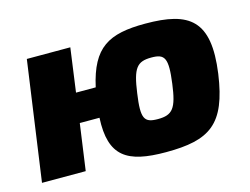

<svg xmlns="http://www.w3.org/2000/svg" viewBox="-77 -637 1006 772"><g transform="rotate(-15 425.5 -250.5)"><path d="M579 -511C427 -511 356 -473 321 -315H239L264 -497H83L13 0H195L222 -193H304C296 -33 365 10 527 10C710 10 782 -37 811 -240C841 -457 763 -511 579 -511ZM622 -249C609 -150 591 -127 530 -127C473 -127 461 -145 476 -249C490 -351 508 -373 568 -373C624 -373 636 -354 622 -249Z"/></g></svg>

Font: Exo 2 Extra Bold
Style: Italic
Weight: 800
Italic angle: -8°
Designer: Natanael Gama
Version: Version 1.001;PS 001.001;hotconv 1.0.88;makeotf.lib2.5.64775